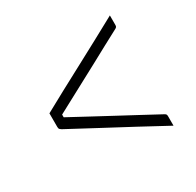

<svg xmlns="http://www.w3.org/2000/svg" viewBox="-125 -716 851 834"><g transform="rotate(-30 300.0 -299.5)"><path d="M80 -339Q127 -365 181 -394Q235 -423 292.5 -453.5Q350 -484 407.5 -515Q465 -546 520 -576Q520 -564 520 -552.5Q520 -541 520 -529Q520 -523 518.5 -520Q517 -517 512 -514Q474 -494 435 -473Q396 -452 356.5 -430.5Q317 -409 277 -388Q237 -367 197.5 -345.5Q158 -324 118 -303L125 -323V-283L118 -297Q168 -270 218 -243Q268 -216 317.5 -189.5Q367 -163 415.5 -137Q464 -111 512 -85Q517 -82 518.5 -79Q520 -76 520 -70Q520 -58 520 -46.5Q520 -35 520 -23Q449 -62 377.5 -100Q306 -138 234 -176.5Q162 -215 91 -253Q87 -256 84.5 -258Q82 -260 81 -263Q80 -266 80 -270Q80 -287 80 -305Q80 -323 80 -339Z"/></g></svg>

Font: Recursive Light
Style: Regular
Weight: 300
Version: Version 1.085